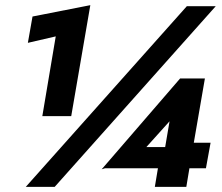

<svg xmlns="http://www.w3.org/2000/svg" viewBox="-20 -724 859 744"><path d="M88 -558 196 -583 144 -274H256L330 -704L106 -660ZM704 -700 80 0H192L816 -700ZM387 -72H592L580 0H702L714 -72H778L796 -171H731L774 -420H678L374 -68ZM620 -154H547L637 -254Z"/></svg>

Font: Jost* 800 Heavy Italic
Style: Italic
Weight: 800
Italic angle: -10°
Version: Version 3.200; ttfautohint (v0.97) -l 8 -r 50 -G 200 -x 14 -